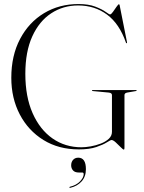

<svg xmlns="http://www.w3.org/2000/svg" viewBox="-20 -730 714 951"><path d="M596.5 -0.5Q596.5 7 595.5 9Q594.5 11 593.5 11Q589.5 11 578 -0.8Q566.5 -12.5 553.5 -24.5Q540.5 -36.5 532.5 -36.5Q527.5 -36.5 509 -24.8Q490.5 -13 456.5 -1.5Q422.5 10 370.5 10Q270.5 10 195.2 -36.5Q120 -83 78 -163.2Q36 -243.5 36 -344.5Q36 -455 79.5 -537.2Q123 -619.5 198.2 -664.8Q273.5 -710 369 -710Q418.5 -710 451.8 -697.2Q485 -684.5 503 -671.5Q521 -658.5 525 -658.5Q530.5 -658.5 539.5 -671.2Q548.5 -684 557.2 -696.5Q566 -709 569 -709Q571.5 -709 572.5 -704.5L609 -521Q609.5 -517 608.5 -516Q606.5 -514.5 604 -518.5Q571.5 -612.5 510 -657.8Q448.5 -703 367 -703Q293 -703 233.8 -664.2Q174.5 -625.5 140 -550Q105.5 -474.5 105.5 -364.5Q105.5 -251 141.5 -169.5Q177.5 -88 240.2 -44.2Q303 -0.5 383.5 -0.5Q403.5 -0.5 429.2 -5Q455 -9.5 479 -18.8Q503 -28 518.8 -42.5Q534.5 -57 534.5 -77V-259Q534.5 -270 518.5 -271.5L439.5 -279Q435.5 -279.5 435.5 -281.5Q435.5 -284 439.5 -284H653.5Q657 -284 657 -281.5Q657 -280 653 -279L610 -271.5Q596.5 -269 596.5 -259ZM370.5 124.5Q351 124.5 341.8 114.2Q332.5 104 332.5 89Q332.5 72 342.2 61.5Q352 51 367.5 51Q405.5 51 405.5 108Q405.5 145 384.2 168.5Q363 192 329 200Q325 201.5 324 199Q323 196 326.5 195Q358 187.5 376.2 168.5Q394.5 149.5 394.5 132.5Q394.5 124.5 387.5 124.5Z"/></svg>

Font: Fraunces 144pt S000 Light
Style: Regular
Weight: 300
Version: Version 1.000; ttfautohint (v1.8.3)